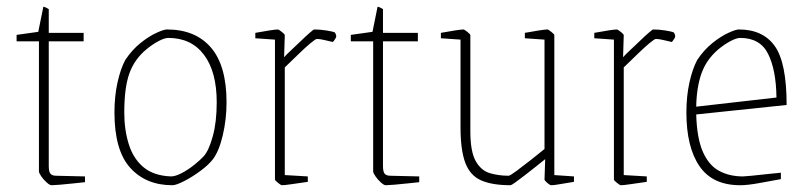

<svg xmlns="http://www.w3.org/2000/svg" viewBox="-20 -537 2377 567"><path d="M132 10Q127 10 118 2Q109 -6 102 -16Q95 -26 95 -31V-415H29V-434L93 -443L108 -517Q113 -517 124 -510V-440H227V-415H124V-46Q124 -30 129 -24Q134 -18 146 -18L231 -16V1Q220 2 198 4.5Q176 7 157 8.5Q138 10 132 10Z M489 10Q411 10 364.5 -41.5Q318 -93 318 -205Q318 -253 327 -293.5Q336 -334 350 -360Q370 -390 395 -410Q420 -430 442 -440Q464 -450 473 -450Q557 -450 603 -396.5Q649 -343 649 -235Q649 -185 638 -138Q627 -91 609 -67Q596 -50 571.5 -32Q547 -14 523.5 -2Q500 10 489 10ZM485 -16Q498 -16 517 -26Q536 -36 554 -50.5Q572 -65 582 -76Q597 -93 608.5 -135Q620 -177 620 -235Q620 -325 582.5 -375Q545 -425 477 -425Q466 -425 448 -415.5Q430 -406 412 -391Q377 -362 362 -320Q347 -278 347 -205Q347 -153 360.5 -110.5Q374 -68 404 -43Q434 -18 485 -16Z M812 10Q810 10 801 3Q792 -4 792 -7V-420L734 -424V-440Q761 -445 778 -447.5Q795 -450 801 -450Q803 -450 812 -443Q821 -436 821 -433L819 -368Q826 -376 840 -389Q854 -402 869 -416.5Q884 -431 895 -440.5Q906 -450 908 -450Q925 -450 944 -447Q963 -444 969 -441Q970 -440 971.5 -436Q973 -432 973 -429Q973 -427 969.5 -421.5Q966 -416 963 -413Q950 -416 937 -419Q924 -422 916 -422Q912 -422 897 -409.5Q882 -397 864.5 -380Q847 -363 834 -350.5Q821 -338 821 -338V-20L889 -16V0Q861 4 840.5 7Q820 10 812 10Z M1119 10Q1114 10 1105 2Q1096 -6 1089 -16Q1082 -26 1082 -31V-415H1016V-434L1080 -443L1095 -517Q1100 -517 1111 -510V-440H1214V-415H1111V-46Q1111 -30 1116 -24Q1121 -18 1133 -18L1218 -16V1Q1207 2 1185 4.5Q1163 7 1144 8.5Q1125 10 1119 10Z M1488 10Q1433 10 1400.5 -4.5Q1368 -19 1354 -56.5Q1340 -94 1340 -161V-420L1282 -424V-440Q1309 -445 1326 -447.5Q1343 -450 1349 -450Q1351 -450 1360 -443Q1369 -436 1369 -433V-150Q1369 -89 1385 -61Q1401 -33 1427 -25.5Q1453 -18 1482 -18Q1486 -18 1505 -32Q1524 -46 1547.5 -64.5Q1571 -83 1588 -97V-420L1530 -424V-440Q1557 -445 1574 -447.5Q1591 -450 1597 -450Q1599 -450 1608 -443Q1617 -436 1617 -433V-20L1675 -16V0Q1644 5 1629.5 7.5Q1615 10 1608 10Q1604 10 1596 3Q1588 -4 1588 -7L1590 -67Q1579 -58 1562.5 -45Q1546 -32 1530 -19.5Q1514 -7 1502 1.5Q1490 10 1488 10Z M1813 10Q1811 10 1802 3Q1793 -4 1793 -7V-420L1735 -424V-440Q1762 -445 1779 -447.5Q1796 -450 1802 -450Q1804 -450 1813 -443Q1822 -436 1822 -433L1820 -368Q1827 -376 1841 -389Q1855 -402 1870 -416.5Q1885 -431 1896 -440.5Q1907 -450 1909 -450Q1926 -450 1945 -447Q1964 -444 1970 -441Q1971 -440 1972.5 -436Q1974 -432 1974 -429Q1974 -427 1970.5 -421.5Q1967 -416 1964 -413Q1951 -416 1938 -419Q1925 -422 1917 -422Q1913 -422 1898 -409.5Q1883 -397 1865.5 -380Q1848 -363 1835 -350.5Q1822 -338 1822 -338V-20L1890 -16V0Q1862 4 1841.5 7Q1821 10 1813 10Z M2286 -8Q2258 -3 2223 3.5Q2188 10 2166 10Q2084 10 2045.5 -46.5Q2007 -103 2007 -205Q2007 -253 2016 -293.5Q2025 -334 2039 -360Q2059 -390 2084 -410Q2109 -430 2131 -440Q2153 -450 2162 -450Q2233 -450 2268 -401Q2303 -352 2303 -227L2036 -199Q2038 -129 2055.5 -89Q2073 -49 2103.5 -32.5Q2134 -16 2174 -16Q2178 -16 2199.5 -18Q2221 -20 2246.5 -23Q2272 -26 2286 -27ZM2101 -391Q2066 -361 2051.5 -320Q2037 -279 2036 -222L2273 -249Q2272 -330 2248.5 -377.5Q2225 -425 2166 -425Q2155 -425 2137 -415.5Q2119 -406 2101 -391Z"/></svg>

Font: Grenze Gotisch Thin
Style: Regular
Weight: 100
Designer: Renata Polastri
Foundry: Omnibus-Type
Version: Version 1.001